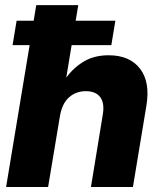

<svg xmlns="http://www.w3.org/2000/svg" viewBox="-20 -748 641 768"><path d="M219.2 -280.3 172.4 0H4.4L125 -727.5H293L245.1 -438Q276.4 -479.5 317.4 -503.2Q358.4 -526.9 414.6 -526.9Q499 -526.9 540.3 -473.1Q581.5 -419.4 565.4 -324.2L511.7 0H343.8L391.1 -289.1Q398.9 -335 381.1 -359.1Q363.3 -383.3 323.2 -383.3Q283.7 -383.3 255.6 -358.2Q227.5 -333 219.2 -280.3ZM30.3 -567.4 46.4 -665H441.4L425.3 -567.4Z"/></svg>

Font: Inter Display ExtraBold
Style: Italic
Weight: 800
Italic angle: -9.39999°
Designer: Rasmus Andersson
Foundry: rsms
Version: Version 4.000;git-a52131595